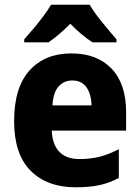

<svg xmlns="http://www.w3.org/2000/svg" viewBox="-20 -786 594 816"><path d="M283 -559Q392 -559 454 -494.5Q516 -430 516 -309V-231H200Q202 -173 231.5 -141.5Q261 -110 318 -110Q365 -110 404 -120Q443 -130 485 -152V-30Q447 -9 404 0.5Q361 10 302 10Q180 10 110 -60.5Q40 -131 40 -271Q40 -414 105.5 -486.5Q171 -559 283 -559ZM287 -444Q252 -444 229 -418.5Q206 -393 203 -338H369Q368 -386 347.5 -415Q327 -444 287 -444ZM361 -766Q381 -732 414.5 -691Q448 -650 475 -619V-606H373Q350 -621 326.5 -640.5Q303 -660 279 -685Q254 -660 231 -640.5Q208 -621 186 -606H83V-619Q100 -638 122 -664Q144 -690 164.5 -717.5Q185 -745 197 -766Z"/></svg>

Font: Noto Sans Devanagari SemiCondensed ExtraBold
Style: Regular
Weight: 800
Width: 4
Designer: Jelle Bosma - Monotype Design Team
Foundry: Monotype Imaging Inc.
Version: Version 2.004; ttfautohint (v1.8.4.7-5d5b)